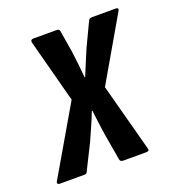

<svg xmlns="http://www.w3.org/2000/svg" viewBox="-115 -570 591 648"><g transform="rotate(-20 181.0 -245.5)"><path d="M-9 0Q-14 0 -16 -3.5Q-18 -7 -15 -11L126 -253L66 -480Q65 -486 67.5 -488.5Q70 -491 75 -491H159Q170 -491 170 -480L183 -401Q186 -379 188.5 -355Q191 -331 193 -309H195Q204 -331 214 -355Q224 -379 233 -400L271 -480Q275 -491 284 -491H371Q377 -491 378.5 -488Q380 -485 377 -480L246 -254L311 -11Q315 0 302 0H219Q208 0 207 -11L192 -98Q188 -122 185 -146.5Q182 -171 179 -194H177Q168 -170 157 -145.5Q146 -121 136 -98L92 -10Q89 0 81 0Z"/></g></svg>

Font: Sofia Sans Extra Condensed
Style: Bold Italic
Weight: 700
Italic angle: -9°
Designer: Botio Nikoltchev, Ani Petrova
Foundry: lettersoup
Version: Version 4.101